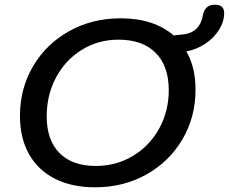

<svg xmlns="http://www.w3.org/2000/svg" viewBox="-20 -788 975 818"><path d="M774 -569Q813 -502 813 -406Q813 -289 757 -194Q701 -99 603.5 -44.5Q506 10 385 10Q286 10 214 -26.5Q142 -63 103.5 -131.5Q65 -200 65 -294Q65 -411 121 -506Q177 -601 275 -655.5Q373 -710 494 -710Q635 -710 720 -637L765 -642Q831 -651 844 -721Q852 -768 895 -768Q935 -768 935 -733Q935 -696 913.5 -661.5Q892 -627 855 -602Q818 -577 774 -569ZM699 -404Q699 -507 643 -563Q587 -619 485 -619Q399 -619 329 -576Q259 -533 219 -458.5Q179 -384 179 -292Q179 -191 233.5 -136Q288 -81 388 -81Q475 -81 546 -123.5Q617 -166 658 -240Q699 -314 699 -404Z"/></svg>

Font: Kodchasan SemiBold
Style: Italic
Weight: 600
Italic angle: -10°
Version: Version 1.000; ttfautohint (v1.6)